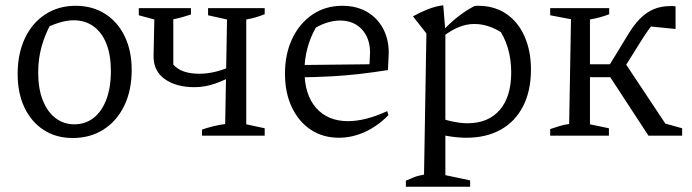

<svg xmlns="http://www.w3.org/2000/svg" viewBox="-20 -515 2628 729"><path d="M256 9Q193 9 146 -21.5Q99 -52 73 -106.5Q47 -161 47 -234Q47 -311 74.5 -369.5Q102 -428 152 -460.5Q202 -493 267 -493Q331 -493 379 -462.5Q427 -432 453.5 -377Q480 -322 480 -250Q480 -172 452 -114Q424 -56 373.5 -23.5Q323 9 256 9ZM262 -43Q304 -43 335 -67Q366 -91 383.5 -136.5Q401 -182 401 -245Q401 -306 384 -349Q367 -392 335 -415Q303 -438 260 -438Q233 -438 201.5 -428Q170 -418 133 -398L176 -430Q151 -385 138 -338.5Q125 -292 125 -240Q125 -178 142.5 -134Q160 -90 191 -66.5Q222 -43 262 -43Z M747 0V-23Q767 -30 791.5 -36Q816 -42 835 -44L842 -441L770 -457V-484H985V-461Q967 -454 952 -449.5Q937 -445 915 -441V-43L985 -28V0ZM718 -184Q649 -184 606 -214.5Q563 -245 563 -301L566 -441L507 -457V-484H705V-460Q689 -455 672.5 -450Q656 -445 638 -442V-270Q652 -253 677 -244Q702 -235 737 -235Q802 -235 874 -271V-234Q838 -212 798 -198Q758 -184 718 -184Z M1267 8Q1206 8 1160 -22.5Q1114 -53 1088 -108Q1062 -163 1062 -235Q1062 -310 1089.5 -368Q1117 -426 1166 -459.5Q1215 -493 1280 -493Q1333 -493 1372.5 -470.5Q1412 -448 1434 -407.5Q1456 -367 1456 -314L1453 -249Q1396 -240 1344 -234Q1292 -228 1235 -225Q1178 -222 1107 -221L1108 -268L1383 -271L1385 -315Q1385 -370 1354 -403.5Q1323 -437 1271 -437Q1249 -437 1225 -430Q1201 -423 1179 -410Q1158 -373 1147 -331Q1136 -289 1136 -247Q1136 -155 1180.5 -105Q1225 -55 1301 -55Q1368 -55 1450 -93L1455 -78Q1414 -36 1365.5 -14Q1317 8 1267 8Z M1751 8Q1719 8 1682.5 2Q1646 -4 1607 -17L1625 -75Q1664 -61 1696.5 -54Q1729 -47 1755 -47Q1834 -47 1877.5 -97.5Q1921 -148 1921 -240Q1921 -290 1908 -333.5Q1895 -377 1868 -414L1915 -369Q1849 -424 1781 -424Q1723 -424 1663 -377V-400Q1691 -430 1720 -452.5Q1749 -475 1781 -492Q1785 -493 1789 -493Q1793 -493 1795 -493Q1858 -493 1903 -462Q1948 -431 1972 -376Q1996 -321 1996 -251Q1996 -170 1966 -111.5Q1936 -53 1881 -22.5Q1826 8 1751 8ZM1521 194V171Q1535 165 1550.5 158.5Q1566 152 1590 148L1599 -388L1548 -453Q1577 -469 1605 -480Q1633 -491 1663 -495L1671 -396V150L1765 170V194Z M2069 0V-25Q2085 -30 2103.5 -36Q2122 -42 2141 -44L2148 -442L2069 -457V-484H2293V-461Q2260 -448 2220 -441V-43L2292 -28V0ZM2186 -222V-271H2328V-222ZM2442 0 2282 -245 2344 -290 2520 -25 2498 -48 2570 -28V0ZM2333 -230 2280 -245 2366 -386Q2386 -419 2408.5 -442.5Q2431 -466 2459.5 -479Q2488 -492 2527 -492Q2532 -492 2536 -492Q2540 -492 2545 -491V-405L2435 -416L2476 -438Q2462 -429 2447 -408.5Q2432 -388 2417 -364Z"/></svg>

Font: Piazzolla 24pt
Style: Regular
Weight: 400
Designer: Juan Pablo del Peral
Foundry: Huerta Tipografica
Version: Version 2.005